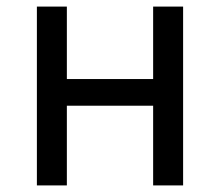

<svg xmlns="http://www.w3.org/2000/svg" viewBox="-20 -563 668 583"><path d="M92 0H183V-242H445V0H536V-543H445V-323H183V-543H92Z"/></svg>

Font: Source Han Sans TC
Style: Regular
Weight: 400
Designer: Ryoko NISHIZUKA 西塚涼子 (kana, bopomofo & ideographs); Paul D. Hunt (Latin, Greek & Cyrillic); Sandoll Communications 산돌커뮤니
Foundry: Adobe
Version: Version 2.002;hotconv 1.0.116;makeotfexe 2.5.65601